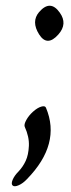

<svg xmlns="http://www.w3.org/2000/svg" viewBox="-20 -506 246 668"><path d="M140 -131Q193 -5 74 117Q60 132 45 138.5Q30 145 24 139.5Q18 134 24 119.5Q30 105 45 90Q60 74 69.5 53.5Q79 33 80.5 1.5Q82 -30 66 -65Q63 -73 71.5 -88.5Q80 -104 95 -117.5Q110 -131 123.5 -135Q137 -139 140 -131ZM116 -464Q155 -509 188 -462Q216 -423 183 -386Q144 -342 116 -386.5Q88 -431 116 -464Z"/></svg>

Font: Kavivanar
Style: Regular
Weight: 400
Designer: Tharique Azeez
Foundry: Tharique Azeez
Version: Version 1.88